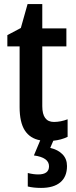

<svg xmlns="http://www.w3.org/2000/svg" viewBox="-20 -680 371 940"><path d="M241 9 226 44Q264 53 286 75.5Q308 98 308 133Q308 185 275.5 212.5Q243 240 181 240Q144 240 116 233V167Q144 174 167 174Q220 174 220 134Q220 91 146 81L177 7Q127 -2 101.5 -41.5Q76 -81 76 -156V-453H16V-508L82 -543L115 -660H187V-541H305V-453H187V-160Q187 -83 244 -83Q277 -83 311 -96V-10Q280 5 241 9Z"/></svg>

Font: Noto Sans Display Medium Narrow
Style: Regular
Weight: 500
Width: 4
Designer: Monotype Design team
Foundry: Monotype Imaging Inc.
Version: Version 1.000